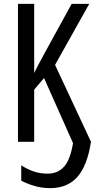

<svg xmlns="http://www.w3.org/2000/svg" viewBox="-20 -734 491 994"><path d="M90 201V122Q121 142 154 153.5Q187 165 227 165Q279 165 311.5 129Q344 93 358 7L208 -330L157 -270V0H73V-714H157V-356Q169 -382 211 -459L351 -714H442L265 -398L451 0Q432 124 380.5 182Q329 240 239 240Q195 240 154.5 227.5Q114 215 90 201Z"/></svg>

Font: Noto Sans UI Cond
Style: Regular
Weight: 400
Width: 3
Designer: Monotype Design Team
Foundry: Monotype Imaging Inc.
Version: Version 1.001